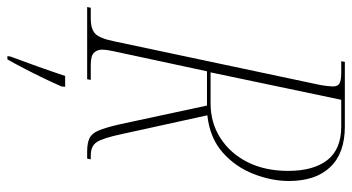

<svg xmlns="http://www.w3.org/2000/svg" viewBox="-260 -512 975 532"><g transform="rotate(90 228.0 -246.5)"><path d="M-18 0 -16 -10H14Q43 -10 56 -22.5Q69 -35 77 -75L198 -646Q200 -657 201 -667Q202 -677 202 -681Q202 -695 193 -699.5Q184 -704 165 -704H132L134 -714H313Q387 -714 425.5 -673.5Q464 -633 464 -559Q464 -511 444.5 -461Q425 -411 385 -375.5Q345 -340 282 -333L334 -96Q345 -44 356 -27Q367 -10 393 -10H404L402 0H382Q359 0 345.5 -6.5Q332 -13 324 -32Q316 -51 307 -90L255 -332H160L104 -71Q102 -62 101 -54.5Q100 -47 100 -42Q100 -28 108.5 -19Q117 -10 142 -10H184L182 0ZM249 -342Q303 -342 345.5 -369.5Q388 -397 412 -445Q436 -493 436 -557Q436 -627 406 -665.5Q376 -704 313 -704H239L163 -342ZM119 213Q131 181 146 139Q161 97 173 61H203L202 71Q193 92 179.5 120Q166 148 152 175Q138 202 127 221H118Z"/></g></svg>

Font: Noto Serif Display ExtraCondensed Thin
Style: Italic
Weight: 100
Width: 2
Italic angle: -12°
Designer: Monotype Design Team
Foundry: Monotype Imaging Inc.
Version: Version 2.009